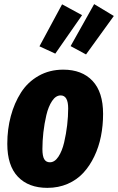

<svg xmlns="http://www.w3.org/2000/svg" viewBox="-20 -886 568 924"><path d="M433.1 -866.2 527.8 -809.1 394 -624 319.8 -664.1ZM278.8 -865.2 375 -813 246.1 -627.9 169.9 -663.1ZM208 18.1Q117.2 18.1 66.2 -35.4Q15.1 -88.9 15.1 -193.8Q15.1 -264.2 32 -327.1Q48.8 -390.1 81.1 -440.7Q113.3 -491.2 165.8 -521Q218.3 -550.8 284.2 -550.8Q374.5 -550.8 425.3 -496.8Q476.1 -442.9 476.1 -337.9Q476.1 -281.7 465.8 -230.2Q455.6 -178.7 433.8 -133.3Q412.1 -87.9 381.1 -54.2Q350.1 -20.5 305.7 -1.2Q261.2 18.1 208 18.1ZM220.2 -105Q243.2 -105 261 -131.8Q278.8 -158.7 288.6 -200.2Q298.3 -241.7 303.2 -283.7Q308.1 -325.7 308.1 -363.8Q308.1 -426.8 272 -426.8Q248.5 -426.8 230.7 -400.1Q212.9 -373.5 203.1 -332Q193.4 -290.5 188.7 -248.8Q184.1 -207 184.1 -168.9Q184.1 -134.8 192.9 -119.9Q201.7 -105 220.2 -105Z"/></svg>

Font: Fira Sans Compressed ExtraBold
Style: Italic
Weight: 800
Width: 3
Italic angle: -8°
Designer: Carrois Corporate & Edenspiekermann AG
Foundry: Carrois Corporate GbR & Edenspiekermann AG
Version: Version 4.203;PS 004.203;hotconv 1.0.88;makeotf.lib2.5.64775